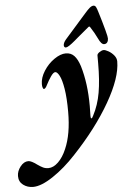

<svg xmlns="http://www.w3.org/2000/svg" viewBox="-189 -745 752 1081"><g transform="rotate(-5 186.5 -204.5)"><path d="M-126 221Q-126 193 -106 167.5Q-86 142 -61 142Q-44 142 -12 166Q5 178 18.5 184.5Q32 191 49 191Q77 191 104.5 164.5Q132 138 151 93Q187 11 187 -115Q187 -194 178.5 -245.5Q170 -297 157.5 -320.5Q145 -344 134 -344Q123 -344 108 -322Q93 -300 81 -276Q71 -255 62 -255Q59 -255 56 -262.5Q53 -270 53 -283Q53 -319 77 -357Q101 -395 136.5 -419.5Q172 -444 202 -444Q231 -444 249.5 -424.5Q268 -405 281 -365Q311 -265 311 -137Q311 -103 310 -84V-80Q310 -67 314 -67Q319 -67 325 -81Q355 -138 367 -207Q379 -276 379 -373V-417Q379 -426 392.5 -435Q406 -444 416 -444Q426 -444 443.5 -434Q461 -424 474 -408Q487 -392 487 -374Q487 -282 408.5 -145.5Q330 -9 199 130Q135 199 67.5 244Q0 289 -46 289Q-78 289 -102 271Q-126 253 -126 221ZM407 -655 422 -605Q439 -546 444 -522Q446 -512 446 -507Q446 -494 440 -485.5Q434 -477 422 -477Q406 -477 390 -512Q375 -544 352 -579Q349 -583 347 -583Q344 -583 340 -579Q298 -543 280 -529L259 -511Q219 -477 206 -477Q201 -477 198 -480.5Q195 -484 195 -490Q195 -504 210 -522Q253 -572 299 -623L329 -657Q348 -679 359.5 -688.5Q371 -698 381 -698Q390 -698 395 -688.5Q400 -679 407 -655Z"/></g></svg>

Font: EB Garamond ExtraBold
Style: Italic
Weight: 800
Italic angle: -17.2°
Designer: Georg Duffner and Octavio Pardo
Foundry: Georg Duffner
Version: Version 1.000